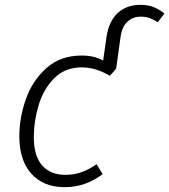

<svg xmlns="http://www.w3.org/2000/svg" viewBox="-20 -764 701 795"><path d="M661 -708 633 -672Q616 -683 600.5 -689Q585 -695 562 -695Q530 -695 507.5 -674Q485 -653 479 -610L461 -480L435 -450Q377 -485 319 -485Q249 -485 204.5 -440Q160 -395 140 -328.5Q120 -262 120 -197Q120 -118 154.5 -79Q189 -40 251 -40Q287 -40 317.5 -51Q348 -62 380 -84L405 -43Q334 11 248 11Q160 11 110 -44.5Q60 -100 60 -200Q60 -276 87 -353Q114 -430 172 -482Q230 -534 318 -534Q371 -534 407 -513L421 -611Q431 -677 468 -710.5Q505 -744 561 -744Q594 -744 617.5 -734Q641 -724 661 -708Z"/></svg>

Font: Fira Sans Light
Style: Italic
Weight: 300
Italic angle: -8°
Designer: bBox Type GmbH & Carrois Corporate GbR & Edenspiekermann AG
Foundry: bBox Type GmbH & Carrois Corporate GbR & Edenspiekermann AG
Version: Version 4.301